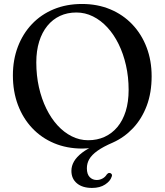

<svg xmlns="http://www.w3.org/2000/svg" viewBox="-20 -734 830 968"><path d="M393.5 -714Q471.5 -714 536 -687Q600.5 -660 647.2 -610.8Q694 -561.5 719.2 -495Q744.5 -428.5 744.5 -349.5Q744.5 -266.5 719.8 -200.8Q695 -135 651 -88.2Q607 -41.5 549.5 -15.5Q499.5 6 471 26.5Q442.5 47 430.2 68.2Q418 89.5 418 114.5Q418 144 432.2 158.8Q446.5 173.5 467.5 173.5Q483 173.5 496.5 166.2Q510 159 518 146Q522.5 141 526 139Q529.5 137 535 138.5Q539.5 139 543 144.2Q546.5 149.5 542.5 158Q536 179 510 196.2Q484 213.5 444 213.5Q395.5 213.5 367.8 190.2Q340 167 340 127.5Q340 102.5 353.2 79.8Q366.5 57 393.8 36Q421 15 463.5 -3L457 9.5Q436.5 12.5 422.2 13.8Q408 15 395 15Q317 15 252.8 -12Q188.5 -39 142 -88.5Q95.5 -138 70.2 -205.5Q45 -273 45 -354Q45 -432.5 70 -498.2Q95 -564 141 -612.5Q187 -661 251 -687.5Q315 -714 393.5 -714ZM628.5 -281Q628.5 -346 615.2 -404.5Q602 -463 578 -511.8Q554 -560.5 521.2 -596Q488.5 -631.5 448.8 -651.2Q409 -671 365 -671Q319.5 -671 282.5 -653.8Q245.5 -636.5 218.8 -603.8Q192 -571 177.5 -524.5Q163 -478 163 -419.5Q163 -353.5 176.2 -294.5Q189.5 -235.5 213.5 -186.5Q237.5 -137.5 270 -102Q302.5 -66.5 341.8 -46.8Q381 -27 424.5 -27Q470 -27 507.2 -44Q544.5 -61 571.8 -93.5Q599 -126 613.8 -173.2Q628.5 -220.5 628.5 -281Z"/></svg>

Font: Fraunces 10pt
Style: Regular
Weight: 400
Version: Version 1.000;[b76b70a41]